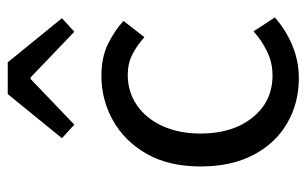

<svg xmlns="http://www.w3.org/2000/svg" viewBox="-168 -612 792 496"><g transform="rotate(-90 228.0 -364.0)"><path d="M274 12Q210 12 158 -18Q106 -48 76 -105Q46 -162 46 -242Q46 -324 78.5 -381Q111 -438 164.5 -468Q218 -498 280 -498Q328 -498 362.5 -481Q397 -464 422 -441L380 -387Q359 -406 335.5 -418Q312 -430 283 -430Q239 -430 204.5 -406.5Q170 -383 150.5 -340.5Q131 -298 131 -242Q131 -159 172.5 -107.5Q214 -56 281 -56Q315 -56 344 -70.5Q373 -85 395 -105L431 -50Q398 -21 358 -4.5Q318 12 274 12ZM119 -600 233 -740H315L429 -600L394 -568L276 -681H272L154 -568Z"/></g></svg>

Font: .
Style: 
Weight: 400
Designer: Paul D. Hunt, Dalton Maag
Foundry: Dalton Maag Ltd
Version: Version 1.200